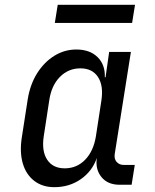

<svg xmlns="http://www.w3.org/2000/svg" viewBox="-20 -765 640 795"><path d="M205 10Q156 10 122 -16Q88 -42 74.5 -88Q61 -134 70 -194L95 -355Q105 -416 134 -462Q163 -508 205 -534Q247 -560 296 -560Q352 -560 384 -528.5Q416 -497 414 -445H417L432 -550H522L455 -127Q452 -107 463 -94.5Q474 -82 493 -82H538L525 0H475Q426 0 400 -32Q374 -64 381 -111Q362 -56 314.5 -23Q267 10 205 10ZM248 -68Q298 -68 332.5 -103.5Q367 -139 377 -200L400 -350Q409 -411 385.5 -446.5Q362 -482 313 -482Q263 -482 228 -446.5Q193 -411 184 -350L161 -200Q152 -139 175.5 -103.5Q199 -68 248 -68ZM207 -670 219 -745H539L527 -670Z"/></svg>

Font: JetBrains Mono NL
Style: Italic
Weight: 400
Italic angle: -9°
Monospace: yes
Designer: Philipp Nurullin, Konstantin Bulenkov
Foundry: JetBrains
Version: Version 2.305; ttfautohint (v1.8.4.7-5d5b)